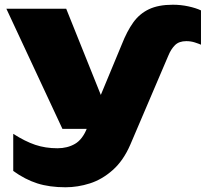

<svg xmlns="http://www.w3.org/2000/svg" viewBox="-20 -610 877 812"><path d="M244 -65 7 -573H260L464 -65ZM257 182Q189 182 137.5 165.5Q86 149 36 113V-44Q86 -12 129 2.5Q172 17 223 17Q265 17 297 -1.5Q329 -20 348 -68L495 -422Q517 -478 543.5 -515Q570 -552 610 -571Q650 -590 711 -590Q745 -590 777 -583Q809 -576 830 -566V-421Q821 -425 804 -430.5Q787 -436 768 -436Q737 -436 720 -419Q703 -402 692 -375L531 2Q502 69 457 109Q412 149 360.5 165.5Q309 182 257 182Z"/></svg>

Font: Unbounded ExtraBold
Style: Regular
Weight: 800
Designer: Luke Prowse, Jean-Baptiste Morizot, Fátima Lázaro, Florian Runge
Foundry: NaN
Version: Version 1.701;gftools[0.9.28.dev5+ged2979d]